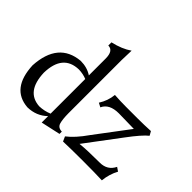

<svg xmlns="http://www.w3.org/2000/svg" viewBox="-160 -1040 1322 1322"><g transform="rotate(45 500.5 -379.0)"><path d="M274.9 -52.7Q322.3 -54.2 365.7 -72.3V-409.7Q329.6 -424.3 288.6 -425.3Q137.7 -421.4 133.3 -239.3Q139.2 -61 274.9 -52.7ZM365.7 14.2V-48.3Q307.6 8.3 221.7 9.8Q52.2 -3.4 42.5 -220.2Q56.6 -458.5 255.4 -476.1Q318.8 -476.1 365.7 -444.8V-607.9Q365.7 -685.1 314.9 -685.1V-715.8Q398.4 -734.9 453.6 -773.4Q450.7 -712.9 450.7 -680.7V-161.6Q451.2 -102.1 460.4 -71.3Q469.7 -40.5 507.8 -39.6V-17.1ZM939.9 2.9Q875.5 0 755.9 0Q631.3 0 562 2.9L546.4 -31.7Q602.5 -74.2 662.6 -160.6L845.2 -403.3L696.3 -406.2Q605 -406.2 577.1 -345.2L547.4 -360.8Q582 -415 587.9 -476.6Q644 -472.7 700.2 -472.7H814.5Q877 -472.7 939 -476.1L955.6 -446.8Q915 -415 840.3 -314.5L653.8 -65.9Q721.7 -73.2 843.8 -73.2Q917.5 -73.2 948.7 -137.2L976.6 -118.2Q946.8 -64 939.9 2.9Z"/></g></svg>

Font: Kelvinch
Style: Regular
Weight: 400
Designer: Paul James MIller
Foundry: High-Logic / Made with FontCreator
Version: Version 3.30 September 23, 2016